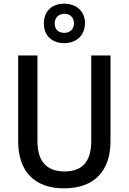

<svg xmlns="http://www.w3.org/2000/svg" viewBox="-20 -1016 702 1046"><path d="M330 -781C396 -781 443 -823 443 -890C443 -955 395 -996 330 -996C263 -996 219 -955 219 -888C219 -822 263 -781 330 -781ZM331 -837C296 -837 278 -857 278 -889C278 -920 300 -941 331 -941C362 -941 383 -920 383 -889C383 -857 361 -837 331 -837ZM582 -247V-714H477V-248C477 -141 433 -82 332 -82C234 -82 184 -137 184 -247V-714H79V-247C79 -84 166 10 329 10C499 10 582 -90 582 -247Z"/></svg>

Font: Noto Sans Myanmar UI SemiCondensed Medium
Style: Regular
Weight: 500
Width: 4
Designer: Monotype Design Team
Foundry: Monotype Imaging Inc.
Version: Version 2.103